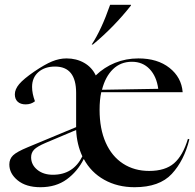

<svg xmlns="http://www.w3.org/2000/svg" viewBox="-20 -767 815 802"><path d="M330 -103Q304 -51 259 -18Q214 15 149 15Q89 15 54 -13.5Q19 -42 19 -80Q19 -103 34.5 -118Q50 -133 96 -152L298 -236V-379Q298 -489 210 -489Q167 -489 140.5 -466Q114 -443 114 -404Q114 -376 126 -344Q110 -331 87 -331Q66 -331 54 -342Q42 -353 42 -373Q42 -394 60 -415.5Q78 -437 123 -468Q167 -498 197.5 -510.5Q228 -523 258 -523Q299 -523 331.5 -504.5Q364 -486 380 -452Q415 -486 460.5 -504.5Q506 -523 558 -523Q638 -523 688 -483.5Q738 -444 743 -382H403Q396 -351 396 -308Q396 -229 421.5 -171.5Q447 -114 494 -83.5Q541 -53 603 -53Q670 -53 707 -85Q744 -117 765 -187L771 -185Q749 -96 697.5 -40.5Q646 15 542 15Q471 15 415.5 -16Q360 -47 330 -103ZM201 -37Q286 -37 324 -114Q301 -163 298 -224L170 -170Q135 -155 122.5 -142Q110 -129 110 -110Q110 -79 135.5 -58Q161 -37 201 -37ZM641 -396Q634 -448 605 -478.5Q576 -509 531 -509Q484 -509 452 -478Q420 -447 406 -392ZM440 -747H527V-744Q456 -654 368 -581H363Q403 -641 440 -747Z"/></svg>

Font: Nyght Serif
Style: Regular
Weight: 400
Designer: Maksym Kobuzan
Version: Version 0.410;July 4, 2025;FontCreator 15.0.0.2958 64-bit